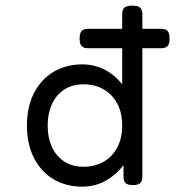

<svg xmlns="http://www.w3.org/2000/svg" viewBox="-20 -666 640 696"><path d="M594.7 -526.4Q594.7 -507.3 587.6 -499.3Q580.6 -491.2 564 -491.2H496.1V-26.9Q496.1 -9.8 488.8 -2.4Q481.4 4.9 462.4 4.9H461.4Q442.4 4.9 435.1 -2.4Q427.7 -9.8 427.7 -26.9V-67.4Q398.4 -29.8 360.6 -9.5Q322.8 10.7 277.8 10.7Q220.2 10.7 174.8 -15.9Q129.4 -42.5 103.5 -92.8Q77.6 -143.1 77.6 -210.9Q77.6 -278.8 103.5 -329.1Q129.4 -379.4 174.8 -406Q220.2 -432.6 277.8 -432.6Q363.8 -432.6 422.9 -360.8V-491.2H299.3Q282.7 -491.2 275.6 -499.3Q268.6 -507.3 268.6 -526.4Q268.6 -545.4 275.6 -553.5Q282.7 -561.5 299.3 -561.5H422.9V-613.8Q422.9 -630.9 430.9 -638.2Q439 -645.5 459 -645.5H460Q480 -645.5 488 -638.2Q496.1 -630.9 496.1 -613.8V-561.5H564Q580.6 -561.5 587.6 -553.5Q594.7 -545.4 594.7 -526.4ZM422.9 -210.9Q422.9 -257.3 404.8 -291Q386.7 -324.7 355 -342.5Q323.2 -360.4 282.7 -360.4Q242.2 -360.4 212.9 -341.3Q183.6 -322.3 168.2 -288.3Q152.8 -254.4 152.8 -210.9Q152.8 -167.5 168.2 -133.5Q183.6 -99.6 212.9 -80.6Q242.2 -61.5 282.7 -61.5Q323.2 -61.5 355 -79.3Q386.7 -97.2 404.8 -130.9Q422.9 -164.6 422.9 -210.9Z"/></svg>

Font: Courier Prime Sans
Style: Regular
Weight: 400
Designer: Alan Dague-Greene
Foundry: Quote-Unquote Apps
Version: Version 3.020